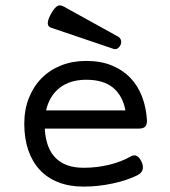

<svg xmlns="http://www.w3.org/2000/svg" viewBox="-20 -691 640 722"><path d="M148.4 -207.5Q152.3 -133.8 189.2 -96.9Q226.1 -60.1 294.4 -60.1Q343.8 -60.1 390.1 -71.3Q436.5 -82.5 470.2 -102.1Q485.8 -110.8 496.3 -103.5Q506.8 -96.2 513.2 -80.6Q520 -64.9 516.1 -52.5Q512.2 -40 496.1 -31.7Q477.1 -22.5 453.9 -14.6Q430.7 -6.8 404.5 -1.2Q378.4 4.4 350.6 7.6Q322.8 10.7 294.4 10.7Q240.7 10.7 199.2 -5.6Q157.7 -22 129.4 -52.5Q101.1 -83 86.2 -126.7Q71.3 -170.4 71.3 -225.6Q71.3 -278.8 88.6 -322.5Q106 -366.2 136.7 -397.2Q167.5 -428.2 210.2 -445.1Q252.9 -461.9 304.2 -461.9Q358.4 -461.9 399.9 -445.1Q441.4 -428.2 470 -398.4Q498.5 -368.7 514.2 -327.6Q529.8 -286.6 532.7 -237.8Q532.7 -221.2 525.6 -214.4Q518.6 -207.5 502 -207.5ZM304.2 -391.1Q243.2 -391.1 204.3 -360.6Q165.5 -330.1 153.3 -275.9H451.7Q441.4 -331.1 405.3 -361.1Q369.1 -391.1 304.2 -391.1ZM424.3 -553.2Q432.6 -548.3 434.8 -539.8Q437 -531.2 433.6 -522.9Q430.2 -514.6 423.1 -509.5Q416 -504.4 406.7 -507.3L171.9 -586.9Q167 -588.4 163.6 -592Q160.2 -595.7 159.7 -601.8Q159.2 -607.9 161.9 -616.9Q164.6 -626 171.9 -639.2Q179.7 -652.8 186 -659.9Q192.4 -667 198 -669.4Q203.6 -671.9 209.2 -670.4Q214.8 -668.9 221.2 -665.5Z"/></svg>

Font: Courier Prime
Style: Regular
Weight: 400
Designer: Alan Dague-Greene
Foundry: Quote-Unquote Apps
Version: Version 1.203